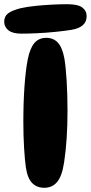

<svg xmlns="http://www.w3.org/2000/svg" viewBox="-61 -925 432 913"><path d="M159 -745Q193 -745 214 -722.5Q235 -700 245 -648Q252 -607 256 -540Q260 -473 260 -397Q260 -329 256 -268Q252 -207 244 -154Q234 -87 210.5 -59.5Q187 -32 150 -32Q115 -32 92.5 -54Q70 -76 62 -129Q57 -164 53.5 -222Q50 -280 50 -347Q50 -438 55.5 -515Q61 -592 71 -643Q82 -697 103 -721Q124 -745 159 -745ZM41 -765Q-1 -765 -21 -781Q-41 -797 -41 -822Q-41 -847 -23 -861Q-5 -875 37 -886Q69 -893 108 -897Q147 -901 186.5 -903Q226 -905 259 -905Q309 -905 330 -889.5Q351 -874 351 -848Q351 -821 332.5 -805Q314 -789 278 -783Q247 -778 203 -773.5Q159 -769 116 -767Q73 -765 41 -765Z"/></svg>

Font: DynaPuff Medium
Style: Regular
Weight: 500
Version: Version 2.000